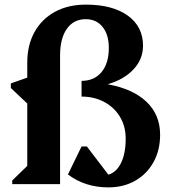

<svg xmlns="http://www.w3.org/2000/svg" viewBox="-20 -797 751 831"><path d="M33 0V-16L98 -79V-349L27 -416V-436L98 -461V-526Q98 -602 129.5 -658.5Q161 -715 218 -746Q275 -777 352 -777Q467 -777 533 -729.5Q599 -682 599 -599Q599 -541 558 -497Q517 -453 448 -433V-432Q556 -412 614.5 -356Q673 -300 673 -214Q673 -147 644.5 -95.5Q616 -44 565.5 -15Q515 14 449 14Q348 14 274 -42L333 -163H356L449 -41Q484 -51 504 -92Q524 -133 524 -197Q524 -250 499.5 -291Q475 -332 431.5 -355.5Q388 -379 333 -379V-447Q388 -447 419.5 -485Q451 -523 451 -590Q451 -647 424 -680.5Q397 -714 351 -714Q299 -714 269.5 -672.5Q240 -631 240 -557V0Z"/></svg>

Font: Platypi SemiBold
Style: Regular
Weight: 600
Designer: David Sargent
Foundry: Bolt Cutter Type
Version: Version 1.200; ttfautohint (v1.8.4.7-5d5b)